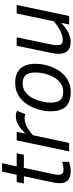

<svg xmlns="http://www.w3.org/2000/svg" viewBox="562 -1257 710 1874"><g transform="rotate(-90 917.0 -320.0)"><path d="M274.9 0Q252.4 6.8 228.5 11Q204.6 15.1 184.1 15.1Q152.3 15.1 130.1 7.3Q107.9 -0.5 93.5 -14.4Q79.1 -28.3 72.5 -47.6Q65.9 -66.9 65.9 -89.8Q65.9 -106.4 68.1 -126.5Q70.3 -146.5 75.2 -166L133.8 -441.9H63L77.1 -512.2H147.9L179.2 -654.8H261.2L230 -512.2H357.9L344.2 -441.9H215.8L158.2 -170.9Q153.3 -150.4 150.6 -133.5Q147.9 -116.7 147.9 -104Q147.9 -78.1 160.2 -66.7Q172.4 -55.2 200.2 -55.2Q209 -55.2 218.8 -56.2Q228.5 -57.1 238.5 -59.1Q248.5 -61 258.1 -63.5Q267.6 -65.9 274.9 -68.8Z M739.3 -428.2Q732.9 -431.2 722.4 -433.1Q711.9 -435.1 702.1 -435.1Q676.8 -435.1 654.1 -428Q631.3 -420.9 610.6 -409.4Q589.8 -397.9 571 -383.5Q552.2 -369.1 534.2 -354L459 0H376L483.9 -512.2H566.9L550.3 -429.2Q575.2 -452.6 596.9 -469.7Q618.7 -486.8 638.4 -498Q658.2 -509.3 676.8 -514.6Q695.3 -520 714.4 -520Q752 -520 772.9 -508.8Z M767.6 -185.1Q767.6 -211.4 772.7 -244.1Q777.8 -276.9 789.1 -311.8Q800.3 -346.7 818.1 -380.9Q835.9 -415 861.8 -443.8Q877.9 -462.4 897.2 -477.5Q916.5 -492.7 939.7 -503.7Q962.9 -514.6 989.7 -520.8Q1016.6 -526.9 1047.9 -526.9Q1135.3 -526.9 1183.3 -477.5Q1231.4 -428.2 1231.4 -328.1Q1231.4 -297.9 1225.8 -262Q1220.2 -226.1 1207.8 -189.5Q1195.3 -152.8 1175.5 -117.9Q1155.8 -83 1127.4 -55.2Q1095.7 -23.4 1053.5 -4.2Q1011.2 15.1 955.6 15.1Q904.3 15.1 868.4 2.2Q832.5 -10.7 810.3 -35.9Q788.1 -61 777.8 -98.4Q767.6 -135.7 767.6 -185.1ZM852.5 -180.2Q852.5 -148.4 858.4 -125.2Q864.3 -102.1 877.2 -87.2Q890.1 -72.3 910.6 -65.2Q931.2 -58.1 960.4 -58.1Q995.6 -58.1 1023.7 -72.5Q1051.8 -86.9 1073.7 -111.8Q1090.8 -131.3 1104.5 -157.2Q1118.2 -183.1 1127.4 -211.9Q1136.7 -240.7 1141.6 -270.8Q1146.5 -300.8 1146.5 -328.1Q1146.5 -393.1 1120.4 -423.6Q1094.2 -454.1 1039.6 -454.1Q1000 -454.1 969.2 -435.8Q938.5 -417.5 916.5 -388.2Q901.4 -368.2 889.6 -342.8Q877.9 -317.4 869.6 -290Q861.3 -262.7 856.9 -234.4Q852.5 -206.1 852.5 -180.2Z M1489.7 -512.2 1426.8 -210Q1420.9 -182.1 1417 -159.4Q1413.1 -136.7 1413.1 -116.2Q1413.1 -86.9 1425.3 -74.5Q1437.5 -62 1463.9 -62Q1502.9 -62 1550 -85.2Q1597.2 -108.4 1646 -149.9L1722.7 -512.2H1805.7L1697.8 0H1614.7L1630.9 -76.2Q1608.9 -56.2 1586.4 -39.3Q1564 -22.5 1540.5 -10.5Q1517.1 1.5 1493.4 8.3Q1469.7 15.1 1445.8 15.1Q1413.1 15.1 1390.9 6.3Q1368.7 -2.4 1354.7 -18.3Q1340.8 -34.2 1334.7 -55.7Q1328.6 -77.1 1328.6 -102.1Q1328.6 -120.1 1333 -147.5Q1337.4 -174.8 1344.7 -210L1407.7 -512.2Z"/></g></svg>

Font: Lorenzo Sans
Style: Italic
Weight: 400
Italic angle: -12°
Foundry: Intel Corporation
Version: Version 1.00; ttfautohint (v1.5)